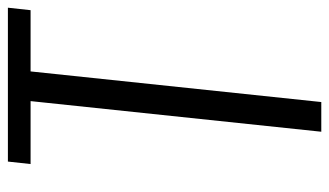

<svg xmlns="http://www.w3.org/2000/svg" viewBox="-197 -653 850 496"><g transform="rotate(-90 228.0 -405.0)"><path d="M135.7 0 214.8 -751H52.2L58.6 -809.6H456.1L449.7 -751H291.5L212.4 0Z"/></g></svg>

Font: Oswald
Style: Light
Weight: 300
Designer: Vernon Adams
Foundry: Vernon Adams
Version: 3.0; ttfautohint (v0.95.6-bc232) -l 8 -r 50 -G 200 -x 0 -w "